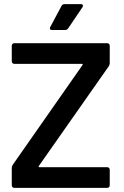

<svg xmlns="http://www.w3.org/2000/svg" viewBox="-20 -909 600 929"><path d="M42 -112 379 -594Q381 -596 380 -598Q379 -600 376 -600H49Q44 -600 40.5 -603.5Q37 -607 37 -612V-688Q37 -693 40.5 -696.5Q44 -700 49 -700H499Q504 -700 507.5 -696.5Q511 -693 511 -688V-603Q511 -596 506 -588L168 -106Q166 -104 167 -102Q168 -100 171 -100H499Q504 -100 507.5 -96.5Q511 -93 511 -88V-12Q511 -7 507.5 -3.5Q504 0 499 0H49Q44 0 40.5 -3.5Q37 -7 37 -12V-97Q37 -104 42 -112ZM293 -889H371Q378 -889 380.5 -884.5Q383 -880 379 -874L310 -772Q305 -764 296 -764H231Q224 -764 222 -768Q220 -772 223 -778L278 -881Q282 -889 293 -889Z"/></svg>

Font: Barlow SemiBold
Style: Regular
Weight: 600
Designer: Jeremy Tribby
Foundry: Tribby Type
Version: Version 1.422